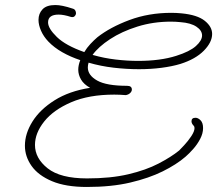

<svg xmlns="http://www.w3.org/2000/svg" viewBox="-20 -633 863 763"><path d="M325 110Q241 110 186.5 87Q132 64 105.5 26.5Q79 -11 79 -54Q79 -102 109 -150Q139 -198 197 -234.5Q255 -271 338 -284Q313 -298 302 -317Q291 -336 291 -356Q291 -374 299 -394Q260 -407 227.5 -425.5Q195 -444 172 -468Q153 -488 143 -511Q133 -534 133 -554Q133 -579 149 -596Q165 -613 200 -613Q226 -613 268 -599Q276 -597 279 -591.5Q282 -586 282 -581Q282 -574 276.5 -568.5Q271 -563 261 -566Q233 -575 213 -575Q171 -575 171 -544Q171 -520 206 -486Q241 -452 315 -426Q325 -443 339 -458Q353 -473 367 -485Q418 -525 494.5 -553.5Q571 -582 661 -582Q671 -582 681 -581.5Q691 -581 701 -580Q764 -574 793.5 -550.5Q823 -527 823 -498Q823 -465 790 -431.5Q757 -398 697 -379Q664 -369 621.5 -363.5Q579 -358 532 -358Q483 -358 431.5 -364Q380 -370 332 -384Q329 -374 329 -365Q329 -334 366 -313Q403 -292 485 -292Q504 -292 504 -277Q504 -270 497.5 -263.5Q491 -257 480 -255Q468 -256 456.5 -256.5Q445 -257 434 -257Q333 -257 262.5 -226.5Q192 -196 155.5 -150Q119 -104 119 -57Q119 -4 169.5 36Q220 76 326 76Q420 76 490 59.5Q560 43 610 17Q660 -9 692 -35Q697 -40 712 -56Q727 -72 740 -91.5Q753 -111 753 -124Q753 -130 750 -133Q741 -142 741 -151Q741 -165 757 -165Q767 -165 777 -155Q787 -145 787 -124Q787 -103 775.5 -81Q764 -59 747.5 -40.5Q731 -22 717 -10Q681 21 626.5 48Q572 75 497.5 92.5Q423 110 325 110ZM351 -414Q393 -402 439 -396.5Q485 -391 529 -391Q617 -391 680 -411Q734 -428 758.5 -450Q783 -472 783 -492Q783 -512 760.5 -527Q738 -542 697 -545Q687 -546 678 -546.5Q669 -547 659 -547Q589 -547 526.5 -527.5Q464 -508 417.5 -477.5Q371 -447 348 -415Z"/></svg>

Font: Meow Script
Style: Regular
Weight: 400
Designer: Robert E. Leuschke
Foundry: Robert E. Leuschke
Version: Version 1.010; ttfautohint (v1.8.3)